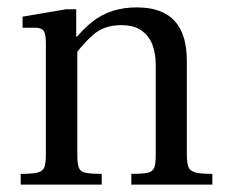

<svg xmlns="http://www.w3.org/2000/svg" viewBox="-20 -499 627 519"><path d="M335 0V-29Q365 -29 379 -32Q393 -35 397 -46Q401 -57 401 -81V-324Q401 -354 392 -378Q383 -402 362.5 -416.5Q342 -431 308 -431Q262 -431 233 -406Q204 -381 181 -348V-391Q205 -421 230 -440.5Q255 -460 284.5 -469.5Q314 -479 350 -479Q418 -479 451.5 -443Q485 -407 485 -335V-83Q485 -60 489 -48.5Q493 -37 507.5 -33Q522 -29 554 -29V0ZM36 0V-29Q69 -29 83 -33Q97 -37 100.5 -48.5Q104 -60 104 -83V-381Q104 -407 98 -415.5Q92 -424 75 -424H41V-454L159 -474H186V-400H189V-81Q189 -57 193 -46Q197 -35 211.5 -32Q226 -29 255 -29V0Z"/></svg>

Font: Frank Ruhl Libre
Style: Regular
Weight: 400
Designer: Yanek Iontef
Foundry: Fontef
Version: Version 6.004